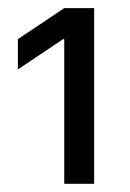

<svg xmlns="http://www.w3.org/2000/svg" viewBox="-20 -820 322 477"><path d="M139.6 -363.3V-722.7H136.7L24.4 -647.5V-722.7L139.6 -799.8H213.9V-363.3Z"/></svg>

Font: Inter Display
Style: Regular
Weight: 400
Designer: Rasmus Andersson
Foundry: rsms
Version: Version 4.000;git-37864ae